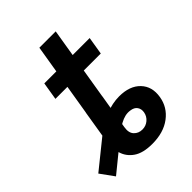

<svg xmlns="http://www.w3.org/2000/svg" viewBox="-260 -772 884 884"><g transform="rotate(-45 181.5 -330.5)"><path d="M209 9.8Q148.9 9.8 116 -13.2Q83 -36.1 72.5 -73.2Q62 -110.4 68.8 -152.8L94.2 -308.6H201.2L172.4 -135.7Q167 -103 182.9 -86.2Q198.7 -69.3 223.6 -69.3Q246.6 -69.3 263.7 -83.7Q280.8 -98.1 284.7 -120.1Q288.1 -139.6 278.3 -153.8Q268.6 -168 245.6 -170.9Q230 -173.3 214.1 -169.7Q198.2 -166 181.2 -156.7Q164.1 -147.5 144.5 -132.8L-15.1 -2.9L-63.5 -69.8L77.6 -183.6Q117.2 -216.3 164.6 -234.9Q211.9 -253.4 255.4 -253.4Q324.2 -253.4 360.1 -215.8Q396 -178.2 386.2 -118.7Q377 -61 329.8 -25.6Q282.7 9.8 209 9.8ZM75.7 -194.3 154.3 -671.4H260.7L182.1 -194.3ZM40 -452.6 54.2 -539.1H349.6L335.4 -452.6Z"/></g></svg>

Font: Inter 18pt Medium
Style: Italic
Weight: 500
Italic angle: -9.3988°
Designer: Rasmus Andersson
Foundry: rsms
Version: Version 4.001;git-66647c0bb